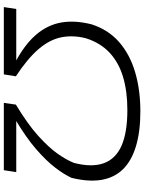

<svg xmlns="http://www.w3.org/2000/svg" viewBox="105 -859 754 1004"><g transform="rotate(90 482.0 -357.0)"><path d="M17 0 27 -65H308L307 -59Q214 -108 162.5 -167.5Q111 -227 98 -298.5Q85 -370 107 -458Q135 -546 199.5 -602.5Q264 -659 357 -686.5Q450 -714 562 -714Q668 -714 744.5 -691Q821 -668 865 -623Q909 -578 920.5 -511Q932 -444 910 -354Q892 -315 856.5 -268.5Q821 -222 760 -169Q699 -116 603 -59L609 -65H880L870 0H518L527 -63Q631 -126 690.5 -180Q750 -234 782.5 -279.5Q815 -325 832 -367Q856 -460 833.5 -522.5Q811 -585 742 -615.5Q673 -646 555 -646Q458 -646 382.5 -623.5Q307 -601 255.5 -553Q204 -505 180 -429Q163 -362 175 -301Q187 -240 236.5 -182Q286 -124 379 -63L369 0Z"/></g></svg>

Font: Nunito Sans 7pt Expanded Light
Style: Italic
Weight: 300
Width: 7
Italic angle: -9°
Designer: Vernon Adams
Foundry: Vernon Adams
Version: Version 3.101;gftools[0.9.27]